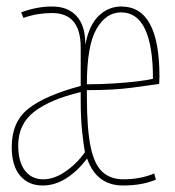

<svg xmlns="http://www.w3.org/2000/svg" viewBox="-20 -560 537 590"><path d="M111 10Q67 10 41.5 -20.5Q16 -51 16 -108Q16 -185 66.5 -225.5Q117 -266 228 -296V-414Q228 -520 140 -520Q119 -520 97 -516.5Q75 -513 52 -505L45 -522Q93 -540 140 -540Q189 -540 215.5 -510.5Q242 -481 242 -426H243Q254 -483 283.5 -511.5Q313 -540 353 -540Q470 -540 470 -325Q470 -313 469.5 -309Q469 -305 469 -302Q440 -298 385 -290.5Q330 -283 247 -283Q247 -278 247 -273Q247 -268 247 -263Q247 -164 258.5 -109Q270 -54 295 -31.5Q320 -9 359 -9Q385 -9 409 -13.5Q433 -18 454 -27L459 -8Q417 10 358 10Q277 10 248 -72H247Q218 -34 183.5 -12Q149 10 111 10ZM247 -301Q287 -301 328 -303.5Q369 -306 402 -310Q435 -314 450 -318Q450 -522 352 -522Q306 -522 276.5 -471Q247 -420 247 -301ZM113 -9Q146 -9 180.5 -32.5Q215 -56 241 -92Q236 -120 232 -159.5Q228 -199 228 -250V-277Q135 -255 85.5 -217Q36 -179 36 -113Q36 -63 56.5 -36Q77 -9 113 -9Z"/></svg>

Font: Georama Condensed Thin
Style: Regular
Weight: 100
Width: 3
Designer: Jean-Baptiste Levee
Foundry: Production Type
Version: Version 1.000